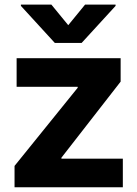

<svg xmlns="http://www.w3.org/2000/svg" viewBox="-20 -792 579 812"><path d="M499.5 0H41.5V-90.3L308.6 -420.9V-424.8H50.3V-545.9H490.2V-446.8L239.7 -125V-121.1H499.5ZM68.4 -767.1V-772.5H197.3L268.6 -685.5L339.8 -772.5H468.8V-767.1L325.2 -610.4H211.9Z"/></svg>

Font: Inter Tight Stencil
Style: Bold
Weight: 700
Designer: Rasmus Andersson
Foundry: rsms
Version: Version 3.004;Glyphs 3.1.2 (3151)